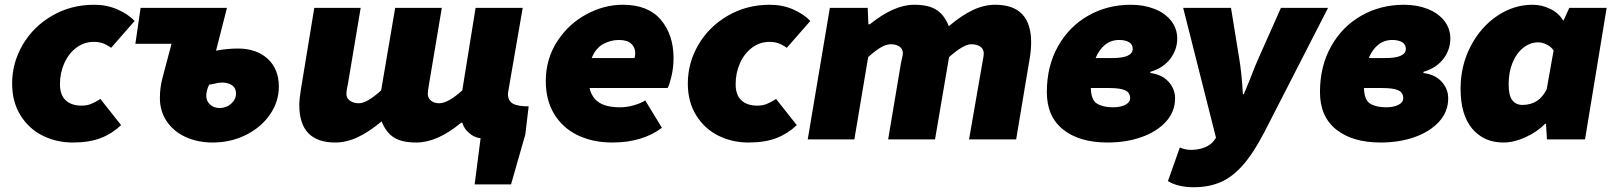

<svg xmlns="http://www.w3.org/2000/svg" viewBox="-20 -586 6773 807"><path d="M31 -235Q31 -322 75.5 -398Q120 -474 199 -520Q278 -566 376 -566Q429 -566 473.5 -546.5Q518 -527 546 -498L447 -385Q427 -399 411 -404.5Q395 -410 374 -410Q334 -410 301.5 -386Q269 -362 250.5 -321Q232 -280 232 -232Q232 -187 256 -164.5Q280 -142 323 -142Q345 -142 362.5 -149Q380 -156 402 -170L489 -60Q451 -24 403 -5.5Q355 13 286 13Q217 13 159 -16Q101 -45 66 -101.5Q31 -158 31 -235Z M652 -174Q652 -217 663 -259L701 -402H549L571 -553H934L888 -373Q935 -382 980 -382Q1058 -382 1105 -339Q1152 -296 1152 -222Q1152 -159 1115 -105Q1078 -51 1014 -19Q950 13 874 13Q810 13 759.5 -10.5Q709 -34 680.5 -76.5Q652 -119 652 -174ZM972 -193Q972 -216 955.5 -227.5Q939 -239 913 -239Q898 -239 880 -234L859 -230Q847 -205 847 -184Q847 -161 863 -146.5Q879 -132 903 -132Q931 -132 951.5 -150Q972 -168 972 -193Z M1924 -68 1923 -70H1918Q1818 13 1730 13Q1668 13 1635 -8.5Q1602 -30 1584 -76Q1532 -32 1484 -9.5Q1436 13 1389 13Q1238 13 1238 -145Q1238 -170 1245 -212L1301 -553H1496L1443 -237Q1443 -237 1439 -217Q1436 -202 1436 -192Q1436 -173 1451 -162.5Q1466 -152 1489 -152Q1522 -152 1582 -206L1641 -553H1837L1784 -237Q1778 -203 1778 -192Q1778 -174 1791.5 -163Q1805 -152 1826 -152Q1863 -152 1923 -206L1979 -553H2177L2117 -206Q2115 -196 2115 -191Q2115 -162 2135.5 -150.5Q2156 -139 2202 -139L2188 -21L2128 189H1975L2000 -5Q1973 -8 1951.5 -27Q1930 -46 1924 -68Z M2274 -245Q2274 -337 2321 -410.5Q2368 -484 2443 -525Q2518 -566 2598 -566Q2704 -566 2757.5 -503Q2811 -440 2811 -341Q2811 -302 2802 -264.5Q2793 -227 2786 -216H2458Q2467 -176 2497.5 -155.5Q2528 -135 2587 -135Q2614 -135 2644 -143.5Q2674 -152 2692 -164L2762 -49Q2725 -20 2672 -3.5Q2619 13 2554 13Q2472 13 2408.5 -17.5Q2345 -48 2309.5 -106.5Q2274 -165 2274 -245ZM2647 -342Q2650 -353 2650 -362Q2650 -387 2633 -402.5Q2616 -418 2581 -418Q2547 -418 2515.5 -401Q2484 -384 2467 -342Z M2871 -235Q2871 -322 2915.5 -398Q2960 -474 3039 -520Q3118 -566 3216 -566Q3269 -566 3313.5 -546.5Q3358 -527 3386 -498L3287 -385Q3267 -399 3251 -404.5Q3235 -410 3214 -410Q3174 -410 3141.5 -386Q3109 -362 3090.5 -321Q3072 -280 3072 -232Q3072 -187 3096 -164.5Q3120 -142 3163 -142Q3185 -142 3202.5 -149Q3220 -156 3242 -170L3329 -60Q3291 -24 3243 -5.5Q3195 13 3126 13Q3057 13 2999 -16Q2941 -45 2906 -101.5Q2871 -158 2871 -235Z M3468 -553H3627L3630 -484H3636Q3738 -566 3822 -566Q3884 -566 3917 -544Q3950 -522 3968 -476Q4021 -521 4068.5 -543.5Q4116 -566 4163 -566Q4314 -566 4314 -408Q4314 -375 4308 -341L4251 0H4053L4108 -316Q4115 -353 4115 -360Q4115 -380 4100.5 -390Q4086 -400 4062 -400Q4030 -400 3969 -346L3910 0H3713L3766 -316L3771 -340Q3775 -356 3775 -361Q3775 -380 3761 -390Q3747 -400 3724 -400Q3705 -400 3682.5 -387Q3660 -374 3629 -346L3571 0H3375Z M4380 -199Q4380 -308 4427 -391.5Q4474 -475 4554.5 -520.5Q4635 -566 4733 -566Q4788 -566 4832.5 -548.5Q4877 -531 4902.5 -498.5Q4928 -466 4928 -424Q4928 -377 4898.5 -338.5Q4869 -300 4815 -284V-279Q4864 -273 4891.5 -242.5Q4919 -212 4919 -173Q4919 -117 4881 -75Q4843 -33 4778.5 -10Q4714 13 4635 13Q4517 13 4448.5 -41.5Q4380 -96 4380 -199ZM4730 -173Q4730 -197 4709 -206.5Q4688 -216 4643 -216H4565Q4566 -165 4591.5 -150Q4617 -135 4658 -135Q4690 -135 4710 -145.5Q4730 -156 4730 -173ZM4655 -342Q4741 -342 4741 -381Q4741 -399 4725.5 -408.5Q4710 -418 4684 -418Q4650 -418 4625 -398Q4600 -378 4585 -342Z M4889 175 4939 34Q4962 44 4986 44Q5017 44 5043.5 33.5Q5070 23 5084 3L5091 -7L4953 -553H5154L5188 -344Q5199 -280 5204 -190H5208L5235 -256Q5261 -323 5271 -344L5364 -553H5562L5295 -32Q5249 57 5204.5 107.5Q5160 158 5110.5 179.5Q5061 201 4997 201Q4964 201 4935.5 194Q4907 187 4889 175Z M5528 -199Q5528 -308 5575 -391.5Q5622 -475 5702.5 -520.5Q5783 -566 5881 -566Q5936 -566 5980.5 -548.5Q6025 -531 6050.5 -498.5Q6076 -466 6076 -424Q6076 -377 6046.5 -338.5Q6017 -300 5963 -284V-279Q6012 -273 6039.5 -242.5Q6067 -212 6067 -173Q6067 -117 6029 -75Q5991 -33 5926.5 -10Q5862 13 5783 13Q5665 13 5596.5 -41.5Q5528 -96 5528 -199ZM5878 -173Q5878 -197 5857 -206.5Q5836 -216 5791 -216H5713Q5714 -165 5739.5 -150Q5765 -135 5806 -135Q5838 -135 5858 -145.5Q5878 -156 5878 -173ZM5803 -342Q5889 -342 5889 -381Q5889 -399 5873.5 -408.5Q5858 -418 5832 -418Q5798 -418 5773 -398Q5748 -378 5733 -342Z M6119 -213Q6119 -310 6161 -391Q6203 -472 6272.5 -519Q6342 -566 6422 -566Q6460 -566 6496 -548.5Q6532 -531 6550 -500H6552L6576 -553H6733L6642 0H6482L6478 -66H6475Q6440 -31 6391.5 -9Q6343 13 6299 13Q6217 13 6168 -45Q6119 -103 6119 -213ZM6481 -211 6510 -374Q6500 -389 6481.5 -398.5Q6463 -408 6445 -408Q6412 -408 6383.5 -386Q6355 -364 6338 -324Q6321 -284 6321 -232Q6321 -184 6336.5 -164.5Q6352 -145 6379 -145Q6449 -145 6481 -211Z"/></svg>

Font: Nebula Sans Black
Style: Regular
Weight: 900
Italic angle: -9°
Designer: Paul D. Hunt for Adobe (as Source Sans)
Foundry: Nebula Entertainment & Broadcasting LLC
Version: Version 1.010